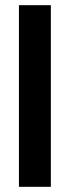

<svg xmlns="http://www.w3.org/2000/svg" viewBox="-20 -720 271 740"><path d="M53 -700H176V0H53Z"/></svg>

Font: Phudu Medium
Style: Regular
Weight: 500
Version: Version 1.005;gftools[0.9.23]